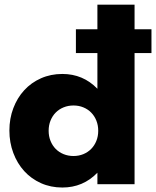

<svg xmlns="http://www.w3.org/2000/svg" viewBox="-20 -802 680 836"><path d="M404.1 -674.5V-781.8H565.9V-674.5H639.5V-570.9H565.9V0H404.1V-50Q341.8 14.5 251.4 14.5Q200.9 14.5 158.4 -4.5Q115.9 -23.6 85.5 -57Q55 -90.5 38 -135.9Q20.9 -181.4 20.9 -233.6Q20.9 -285.9 38 -330.9Q55 -375.9 85.5 -409.1Q115.9 -442.3 158.4 -461.1Q200.9 -480 251.4 -480Q341.8 -480 404.1 -415.5V-570.9H310.5V-674.5ZM191.8 -232.7Q191.8 -208.6 200 -188.4Q208.2 -168.2 222.5 -153.6Q236.8 -139.1 256.8 -130.9Q276.8 -122.7 300 -122.7Q323.2 -122.7 343 -130.9Q362.7 -139.1 377 -153.6Q391.4 -168.2 399.5 -188.4Q407.7 -208.6 407.7 -232.7Q407.7 -256.8 399.5 -277Q391.4 -297.3 377 -311.8Q362.7 -326.4 343 -334.5Q323.2 -342.7 300 -342.7Q276.8 -342.7 256.8 -334.5Q236.8 -326.4 222.5 -311.8Q208.2 -297.3 200 -277Q191.8 -256.8 191.8 -232.7Z"/></svg>

Font: Spartan ExtBd
Style: Regular
Weight: 800
Designer: Matt Bailey, Mirko Velimirovic
Foundry: Matt Bailey
Version: Version 1.005